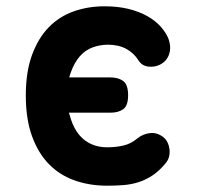

<svg xmlns="http://www.w3.org/2000/svg" viewBox="-20 -580 640 610"><path d="M62 -277Q62 -352 82 -406Q102 -460 135.5 -494Q169 -528 214.5 -544Q260 -560 312 -560Q355 -560 389 -551.5Q423 -543 448.5 -528.5Q474 -514 490 -496Q506 -478 514 -460Q525 -432 517.5 -408.5Q510 -385 487 -374Q470 -366 450.5 -368.5Q431 -371 420 -388Q406 -411 381.5 -424.5Q357 -438 323 -438Q298 -438 274.5 -429.5Q251 -421 233.5 -401Q216 -381 205 -350Q202 -342 200 -334H331Q356 -334 371.5 -322.5Q387 -311 387 -277.5Q387 -244 371.5 -233Q356 -222 331 -222H199L205 -202Q215 -171 232 -151Q249 -131 271.5 -121.5Q294 -112 320 -112Q347 -112 371.5 -117.5Q396 -123 416 -140Q433 -154 455.5 -157Q478 -160 498 -145Q507 -138 512 -128Q517 -118 518.5 -106Q520 -94 517 -82Q514 -70 505 -60Q486 -37 465 -23Q444 -9 421 -1.5Q398 6 373 8Q348 10 321 10Q264 10 216.5 -7Q169 -24 135 -59Q101 -94 81.5 -148Q62 -202 62 -277Z"/></svg>

Font: Maple Mono
Style: Bold
Weight: 700
Monospace: yes
Designer: subframe7536
Version: Version 7.200